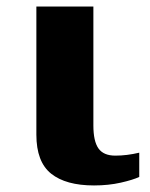

<svg xmlns="http://www.w3.org/2000/svg" viewBox="-20 -556 457 586"><path d="M91 -145V-536H265V-173Q265 -125 280.5 -103Q296 -81 332 -81Q367 -81 405 -90V-16Q386 -7 348.5 1.5Q311 10 267 10Q181 10 136 -26Q91 -62 91 -145Z"/></svg>

Font: Noto Serif ExtraBold
Style: Regular
Weight: 800
Designer: Monotype Design Team
Foundry: Monotype Imaging Inc.
Version: Version 1.001